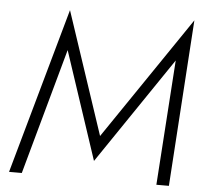

<svg xmlns="http://www.w3.org/2000/svg" viewBox="-52 -786 890 840"><g transform="rotate(5 393.0 -365.5)"><path d="M227 -553 74 0H18L222 -728L401 -191L768 -731L720 0H665L702 -549L384 -80Z"/></g></svg>

Font: Jost* Light
Style: Italic
Weight: 300
Italic angle: -10°
Version: Version 3.7